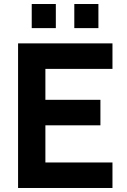

<svg xmlns="http://www.w3.org/2000/svg" viewBox="-20 -936 630 956"><path d="M470 -796V-916H350V-796ZM258 -796V-916H138V-796ZM540 0V-127H206V-312H480V-439H206V-593H540V-720H70V0Z"/></svg>

Font: Manrope ExtraBold
Style: Regular
Weight: 800
Designer: Mikhail Sharanda
Foundry: Mikhail Sharanda
Version: Version 4.505